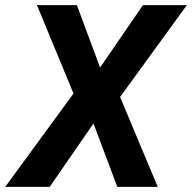

<svg xmlns="http://www.w3.org/2000/svg" viewBox="-60 -731 750 751"><path d="M240.7 -710.9H84.5L227.5 -365.2L-39.6 0H134.3L305.7 -248L398.9 0H557.1L409.7 -351.6L670.9 -710.9H499L331.5 -466.8Z"/></svg>

Font: Roboto
Style: Bold Italic
Weight: 700
Italic angle: -12°
Designer: Google
Version: Version 2.137; 2017